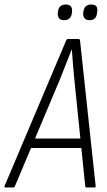

<svg xmlns="http://www.w3.org/2000/svg" viewBox="-45 -827 474 847"><path d="M-20 0Q-27 0 -25 -6L247 -649Q250 -655 255 -655H301Q307 -655 308 -649L377 -6Q378 0 371 0H337Q331 0 331 -6L283 -476Q280 -509 277 -542Q274 -575 272 -608H271Q258 -575 245 -542Q232 -509 219 -476L21 -6Q19 0 13 0ZM82 -174 98 -216H318L322 -174ZM350 -738Q335 -738 328 -746.5Q321 -755 322 -769L323 -777Q328 -807 357 -807Q374 -807 380 -799Q386 -791 384 -776L383 -769Q380 -738 350 -738ZM237 -738Q222 -738 215.5 -746.5Q209 -755 210 -769L211 -777Q215 -807 245 -807Q261 -807 267.5 -799Q274 -791 273 -776L272 -769Q268 -738 237 -738Z"/></svg>

Font: Sofia Sans Condensed Light
Style: Italic
Weight: 300
Italic angle: -9°
Version: Version 4.100